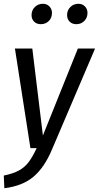

<svg xmlns="http://www.w3.org/2000/svg" viewBox="-32 -784 523 1016"><path d="M244 5Q204 101 146 150.5Q88 200 -9 212L-12 145Q37 135 67.5 118.5Q98 102 119 74.5Q140 47 162 0H129L47 -527H139L195 -67L380 -527H471ZM135 -704Q135 -730 152.5 -747Q170 -764 195 -764Q216 -764 229.5 -750Q243 -736 243 -716Q243 -689 226 -672.5Q209 -656 184 -656Q162 -656 148.5 -669.5Q135 -683 135 -704ZM323 -704Q323 -730 340.5 -747Q358 -764 383 -764Q404 -764 417.5 -750Q431 -736 431 -716Q431 -690 414 -673Q397 -656 372 -656Q350 -656 336.5 -669.5Q323 -683 323 -704Z"/></svg>

Font: Fira Sans Condensed
Style: Italic
Weight: 400
Width: 3
Italic angle: -8°
Designer: bBox Type GmbH & Carrois Corporate GbR & Edenspiekermann AG
Foundry: bBox Type GmbH & Carrois Corporate GbR & Edenspiekermann AG
Version: Version 4.301